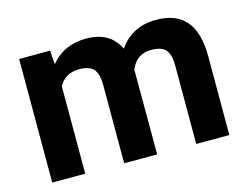

<svg xmlns="http://www.w3.org/2000/svg" viewBox="-79 -665 1025 793"><g transform="rotate(-15 433.0 -269.0)"><path d="M186.5 -528.3 190.9 -469.2Q247.1 -538.1 342.8 -538.1Q444.8 -538.1 482.9 -457.5Q538.6 -538.1 641.6 -538.1Q727.5 -538.1 769.5 -488Q811.5 -438 811.5 -337.4V0H669.9V-336.9Q669.9 -381.8 652.3 -402.6Q634.8 -423.3 590.3 -423.3Q526.9 -423.3 502.4 -362.8L502.9 0H361.8V-336.4Q361.8 -382.3 343.8 -402.8Q325.7 -423.3 282.2 -423.3Q222.2 -423.3 195.3 -373.5V0H54.2V-528.3Z"/></g></svg>

Font: SteelSelectRoboto
Style: Roboto-Bold
Weight: 700
Designer: Google
Version: Version 2.137; 2017